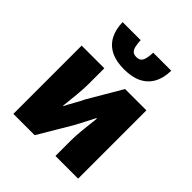

<svg xmlns="http://www.w3.org/2000/svg" viewBox="-202 -865 994 994"><g transform="rotate(45 295.0 -368.0)"><path d="M58 0V-500H224V-387Q224 -350 219.5 -303.5Q215 -257 210 -212H213Q224 -235 241 -264.5Q258 -294 268 -316L376 -500H532V0H366V-113Q366 -150 371 -196Q376 -242 381 -288H377Q366 -266 350 -235.5Q334 -205 323 -184L214 0ZM300 -568Q242 -568 203 -587.5Q164 -607 143.5 -644.5Q123 -682 122 -736H254Q255 -709 259.5 -691.5Q264 -674 273.5 -666Q283 -658 300 -658Q317 -658 326.5 -666Q336 -674 340.5 -691.5Q345 -709 346 -736H478Q477 -682 456.5 -644.5Q436 -607 397 -587.5Q358 -568 300 -568Z"/></g></svg>

Font: Source Sans 3 Black
Style: Regular
Weight: 900
Designer: Paul D. Hunt
Foundry: Adobe
Version: Version 3.046;hotconv 1.0.118;makeotfexe 2.5.65603